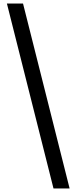

<svg xmlns="http://www.w3.org/2000/svg" viewBox="-20 -820 432 1084"><path d="M282 244 19 -800H110L373 244Z"/></svg>

Font: Noto Sans Tamil ExtraCondensed Medium
Style: Regular
Weight: 500
Width: 2
Designer: Jelle Bosma - Monotype Design Team
Foundry: Monotype Imaging Inc.
Version: Version 2.004; ttfautohint (v1.8.4.7-5d5b)